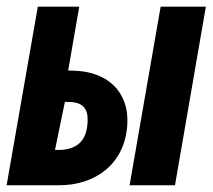

<svg xmlns="http://www.w3.org/2000/svg" viewBox="-24 -548 631 568"><path d="M177.7 -339.4 194.3 -338.9Q231 -337.9 261 -326.9Q291 -315.9 312.3 -295.4Q333.5 -274.9 344.2 -245.1Q355 -215.3 352.5 -177.7Q349.6 -135.3 333 -101.8Q316.4 -68.4 289.1 -45.7Q261.7 -22.9 225.6 -11.2Q189.5 0.5 148.4 0H-4.4L87.9 -528.3H210.4ZM493.7 0H359.4L451.2 -528.3H585ZM168 -246.6 138.7 -104.5H154.8Q189 -106 209 -122.6Q229 -139.2 233.9 -173.3Q235.8 -188 235.1 -200.7Q234.4 -213.4 229.5 -223.1Q224.6 -232.9 214.6 -238.8Q204.6 -244.6 188 -246.1Z"/></svg>

Font: Roboto Mono
Style: Bold Italic
Weight: 700
Designer: Google
Version: Version 2.000985; 2015; ttfautohint (v1.3)